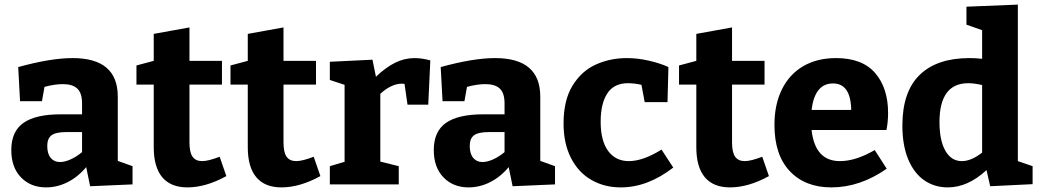

<svg xmlns="http://www.w3.org/2000/svg" viewBox="-20 -800 4516 833"><path d="M555 -79V0L371 8L354 -75Q318 -32 273 -9.5Q228 13 180 13Q113 13 71 -30.5Q29 -74 29 -149Q29 -230 82 -267Q135 -304 243 -304H336V-352Q336 -396 315.5 -415.5Q295 -435 253 -435Q216 -435 173 -423L162 -361H67L59 -509Q200 -548 295 -548Q491 -548 491 -381V-102ZM240 -97Q261 -97 286.5 -108.5Q312 -120 336 -140V-227H268Q222 -227 203.5 -213Q185 -199 185 -167Q185 -133 200 -115Q215 -97 240 -97Z M962 -36Q873 13 793 13Q721 13 684 -31Q647 -75 647 -161V-433H572V-516L647 -536V-653L802 -681V-536H943V-433H802V-182Q802 -139 815.5 -120Q829 -101 857 -101Q884 -101 933 -120Z M1370 -36Q1281 13 1201 13Q1129 13 1092 -31Q1055 -75 1055 -161V-433H980V-516L1055 -536V-653L1210 -681V-536H1351V-433H1210V-182Q1210 -139 1223.5 -120Q1237 -101 1265 -101Q1292 -101 1341 -120Z M1847 -538 1838 -346H1748L1735 -436Q1731 -437 1724 -437Q1699 -437 1674.5 -424.5Q1650 -412 1630 -393V-99L1710 -79V0H1411V-79L1475 -98V-432L1411 -453V-532L1596 -541L1611 -467Q1654 -508 1694.5 -528Q1735 -548 1779 -548Q1810 -548 1847 -538Z M2388 -79V0L2204 8L2187 -75Q2151 -32 2106 -9.5Q2061 13 2013 13Q1946 13 1904 -30.5Q1862 -74 1862 -149Q1862 -230 1915 -267Q1968 -304 2076 -304H2169V-352Q2169 -396 2148.5 -415.5Q2128 -435 2086 -435Q2049 -435 2006 -423L1995 -361H1900L1892 -509Q2033 -548 2128 -548Q2324 -548 2324 -381V-102ZM2073 -97Q2094 -97 2119.5 -108.5Q2145 -120 2169 -140V-227H2101Q2055 -227 2036.5 -213Q2018 -199 2018 -167Q2018 -133 2033 -115Q2048 -97 2073 -97Z M2901 -73Q2790 13 2673 13Q2602 13 2545.5 -19.5Q2489 -52 2457 -115Q2425 -178 2425 -264Q2425 -365 2464 -428.5Q2503 -492 2565 -520Q2627 -548 2700 -548Q2747 -548 2796.5 -536.5Q2846 -525 2880 -509L2876 -357H2777L2763 -432Q2733 -439 2704 -439Q2644 -439 2615 -395Q2586 -351 2586 -272Q2586 -189 2618.5 -145Q2651 -101 2708 -101Q2770 -101 2850 -151Z M3316 -36Q3227 13 3147 13Q3075 13 3038 -31Q3001 -75 3001 -161V-433H2926V-516L3001 -536V-653L3156 -681V-536H3297V-433H3156V-182Q3156 -139 3169.5 -120Q3183 -101 3211 -101Q3238 -101 3287 -120Z M3775 -149 3827 -68Q3711 13 3587 13Q3473 13 3406.5 -57.5Q3340 -128 3340 -258Q3340 -347 3372.5 -412.5Q3405 -478 3465 -513Q3525 -548 3607 -548Q3721 -548 3777 -483Q3833 -418 3833 -310Q3833 -272 3826 -236H3501Q3516 -101 3624 -101Q3693 -101 3775 -149ZM3501 -323H3673Q3671 -438 3594 -438Q3515 -438 3501 -323Z M4460 -79V-1L4276 8L4260 -62Q4179 13 4092 13Q4034 13 3989.5 -18Q3945 -49 3920 -109.5Q3895 -170 3895 -255Q3895 -402 3970 -475Q4045 -548 4186 -548Q4212 -548 4241 -545V-669L4173 -693V-771L4396 -780V-101ZM4153 -101Q4194 -101 4241 -138V-431Q4207 -439 4181 -439Q4056 -439 4056 -270Q4056 -191 4081.5 -146Q4107 -101 4153 -101Z"/></svg>

Font: Bitter Pro OGT
Style: Bold
Weight: 700
Designer: Sol Matas, and Bitter project Authors
Foundry: Sol Matas
Version: Version 2.110